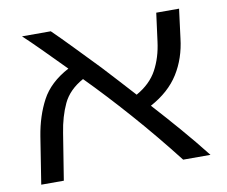

<svg xmlns="http://www.w3.org/2000/svg" viewBox="-69 -678 899 762"><g transform="rotate(-10 380.5 -296.5)"><path d="M38 0 68 -190Q81 -270 114 -332Q147 -394 224 -435Q175 -485 133.5 -526.5Q92 -568 65 -593H181Q215 -560 257.5 -516Q300 -472 354 -416Q382 -386 412 -353Q442 -320 473 -286Q530 -318 556.5 -367Q583 -416 591 -479L606 -593H698L683 -476Q674 -397 635.5 -335.5Q597 -274 521 -233Q571 -178 622 -119Q673 -60 720 0H610Q525 -109 439 -206.5Q353 -304 274 -384Q216 -352 192.5 -302Q169 -252 159 -187L129 0Z"/></g></svg>

Font: Go Noto Current
Style: Regular
Weight: 400
Designer: Monotype Design Team
Foundry: Monotype Imaging Inc.
Version: Version 2.007; ttfautohint (v1.8) -l 8 -r 50 -G 200 -x 14 -D